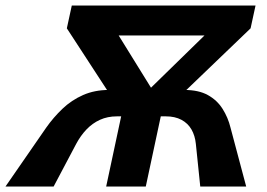

<svg xmlns="http://www.w3.org/2000/svg" viewBox="-55 -678 970 698"><path d="M673 0 657 -155Q654 -185 641 -207.5Q628 -230 604.5 -242.5Q581 -255 548 -255H498L519 -351H615Q667 -351 700.5 -332.5Q734 -314 754 -282.5Q774 -251 783 -214L840 0ZM-35 0 113 -214Q139 -251 172 -282.5Q205 -314 247 -332.5Q289 -351 341 -351H437L416 -255H370Q336 -255 308.5 -242.5Q281 -230 259.5 -207.5Q238 -185 222 -155L140 0ZM331 0 406 -351H550L475 0ZM261 -549 284 -658H814L790 -549ZM856 -575 557 -288H421L800 -658H874ZM206 -658H309L538 -288H375L188 -575Z"/></svg>

Font: Ysabeau ExtraBold
Style: Italic
Weight: 800
Italic angle: -12°
Designer: Christian Thalmann (Catharsis Fonts)
Version: Version 2.002